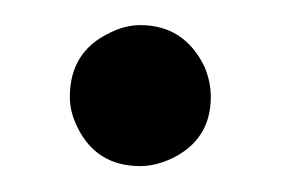

<svg xmlns="http://www.w3.org/2000/svg" viewBox="-20 -125 218 149"><path d="M34.2 -49.8Q34.2 -85 65.4 -99.6Q77.1 -105.5 88.9 -105.5Q123 -105.5 138.7 -73.2Q143.6 -61.5 143.6 -49.8Q143.6 -16.6 113.3 -2Q100.6 3.9 88.9 3.9Q54.7 3.9 40 -26.4Q34.2 -38.1 34.2 -49.8Z"/></svg>

Font: Post No Bills Colombo SemiBold
Style: Regular
Weight: 600
Designer: Kosala Senevirathne, Siva Puranthara, Lasantha Premarathna, Tharique Azeez
Foundry: Mooniak
Version: Version 1.220 ; ttfautohint (v1.6)